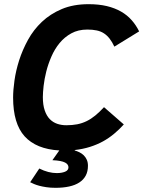

<svg xmlns="http://www.w3.org/2000/svg" viewBox="-20 -710 689 923"><path d="M402.8 86.9Q402.8 114.3 392.1 134.3Q381.3 154.3 361.3 167.2Q341.3 180.2 312.5 186.5Q283.7 192.9 247.1 192.9Q222.2 192.9 202.9 189.9Q183.6 187 168.9 183.1Q154.3 179.2 143.6 174.6Q132.8 169.9 125 166L168.9 100.1Q190.9 111.3 212.2 116.7Q233.4 122.1 252.9 122.1Q276.4 122.1 292.7 115.5Q309.1 108.9 309.1 94.2Q309.1 87.9 305.4 82Q301.8 76.2 293 71.5Q284.2 66.9 269.3 64Q254.4 61 231.9 60.1L265.1 13.2Q154.3 6.8 98.6 -54.4Q43 -115.7 43 -241.2Q43 -276.4 49.6 -323.2Q56.2 -370.1 72 -419.9Q87.9 -469.7 114.5 -518.3Q141.1 -566.9 181.4 -605Q221.7 -643.1 277.1 -666.5Q332.5 -689.9 405.8 -689.9Q455.1 -689.9 493.7 -680.7Q532.2 -671.4 562 -654.3Q591.8 -637.2 613 -613Q634.3 -588.9 648.9 -559.1L529.8 -485.8Q519 -508.8 506.8 -524.4Q494.6 -540 479.5 -549.8Q464.4 -559.6 444.8 -563.7Q425.3 -567.9 399.9 -567.9Q356 -567.9 323 -549.8Q290 -531.7 266.4 -502.9Q242.7 -474.1 227.1 -438Q211.4 -401.9 202.4 -366Q193.4 -330.1 189.7 -297.4Q186 -264.6 186 -243.2Q186 -205.1 195.1 -179Q204.1 -152.8 219.5 -137.2Q234.9 -121.6 255.4 -114.7Q275.9 -107.9 298.8 -107.9Q327.1 -107.9 351.1 -112.5Q375 -117.2 396.5 -127.7Q418 -138.2 438.2 -154.8Q458.5 -171.4 480 -194.8L575.2 -111.8Q553.2 -87.4 528.3 -66.7Q503.4 -45.9 474.4 -30Q445.3 -14.2 411.9 -3.7Q378.4 6.8 339.8 11.2L338.9 13.2Q350.6 16.6 362.1 22.2Q373.5 27.8 382.6 36.6Q391.6 45.4 397.2 57.9Q402.8 70.3 402.8 86.9Z"/></svg>

Font: Lorenzo Sans
Style: Bold Italic
Weight: 700
Italic angle: -12°
Foundry: Intel Corporation
Version: Version 1.00; ttfautohint (v1.5)